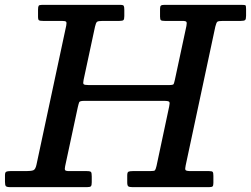

<svg xmlns="http://www.w3.org/2000/svg" viewBox="-62 -770 1032 790"><path d="M-41.5 -22Q-41.5 -8 -37.8 -4Q-34 0 -19.5 0H296.5Q309 0 312.2 -3.8Q315.5 -7.5 315.5 -20V-43.5Q315.5 -57.5 312.8 -61.8Q310 -66 295.5 -66H223.5Q208 -66 205.8 -70.2Q203.5 -74.5 206 -86L258 -328.5Q261.5 -343.5 263.8 -349.2Q266 -355 285 -355H612Q631.5 -355 634.5 -350.8Q637.5 -346.5 634 -331.5L582 -87Q578.5 -72.5 575.5 -69.2Q572.5 -66 554.5 -66H483.5Q471.5 -66 466.5 -63.5Q461.5 -61 461.5 -48V-19.5Q461.5 -6.5 466 -3.2Q470.5 0 483 0H798.5Q809.5 0 812.8 -3.2Q816 -6.5 816 -17.5V-46.5Q816 -59 813.2 -62.5Q810.5 -66 798.5 -66H724.5Q704.5 -66 701.5 -70.2Q698.5 -74.5 702 -89.5L824 -660.5Q828 -676.5 832 -680.2Q836 -684 855.5 -684H929Q943 -684 946.8 -687.8Q950.5 -691.5 950.5 -705.5V-732.5Q950.5 -746 948 -748Q945.5 -750 932 -750H614Q604 -750 600.2 -747Q596.5 -744 596.5 -733.5V-701.5Q596.5 -689.5 600.2 -686.8Q604 -684 616 -684H687.5Q702.5 -684 705 -680Q707.5 -676 705 -663L657.5 -441.5Q654.5 -428.5 652.5 -424.2Q650.5 -420 633.5 -420H302.5Q285 -420 282 -423.8Q279 -427.5 282 -441.5L329 -660.5Q332.5 -676 337 -680Q341.5 -684 360.5 -684H429.5Q442.5 -684 446 -687.5Q449.5 -691 449.5 -704V-729Q449.5 -741.5 447.2 -745.8Q445 -750 432.5 -750H111Q99.5 -750 97 -746Q94.5 -742 94.5 -730V-701Q94.5 -688.5 98.8 -686.2Q103 -684 115 -684H192.5Q207 -684 210 -680.5Q213 -677 210.5 -664.5L88 -92Q84 -73.5 75.8 -69.8Q67.5 -66 46 -66H-20Q-31 -66 -36.2 -63.5Q-41.5 -61 -41.5 -49Z"/></svg>

Font: Besley Medium
Style: Italic
Weight: 500
Italic angle: -13°
Designer: Owen Earl
Foundry: indestructible type*
Version: Version 2.001